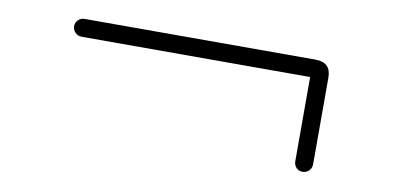

<svg xmlns="http://www.w3.org/2000/svg" viewBox="-41 -594 1026 499"><g transform="rotate(10 471.5 -344.5)"><path d="M775 -198Q765 -198 758.5 -205Q752 -212 752 -222V-444H149Q139 -444 132 -451Q125 -458 125 -468Q125 -478 132 -484.5Q139 -491 149 -491H758Q799 -491 799 -451V-222Q799 -212 792 -205Q785 -198 775 -198Z"/></g></svg>

Font: Zen Kurenaido
Style: Regular
Weight: 400
Designer: Yoshimichi Ohira
Foundry: Positype
Version: Version 1.001